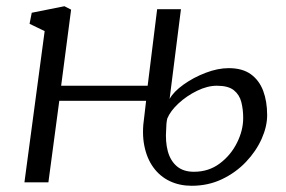

<svg xmlns="http://www.w3.org/2000/svg" viewBox="-20 -586 920 617"><path d="M525 -268Q538 -291.5 569.8 -314.2Q601.5 -337 640.8 -352Q680 -367 715 -367Q759 -367 786 -347.5Q813 -328 825.8 -294Q838.5 -260 838.5 -216Q838.5 -179.5 820.8 -139.8Q803 -100 770.5 -65.8Q738 -31.5 693.5 -10.2Q649 11 596 11Q557 11 525.5 -4Q494 -19 473 -47.8Q452 -76.5 443.8 -117.5Q435.5 -158.5 443.5 -210.5L449.5 -262H170.5L135.5 0H58.5L123.5 -486L75 -509.5L82 -545L187 -566L208.5 -555L176.5 -310.5H454.5L485 -556.5H561.5ZM677 -310.5Q646.5 -310.5 613.2 -294.2Q580 -278 553.8 -253.8Q527.5 -229.5 517.5 -205Q515.5 -196.5 514.8 -187.5Q514 -178.5 514 -170Q511 -131 519.2 -100.2Q527.5 -69.5 548.2 -51.8Q569 -34 603 -34Q650.5 -34 686 -60.5Q721.5 -87 741.5 -127Q761.5 -167 761.5 -206.5Q761.5 -234.5 755.5 -258Q749.5 -281.5 731.5 -296Q713.5 -310.5 677 -310.5Z"/></svg>

Font: Merriweather 7pt Light
Style: Italic
Weight: 300
Italic angle: -7.8°
Designer: Eben Sorkin
Foundry: Eben Sorkin
Version: Version 2.200;gftools[0.9.31]